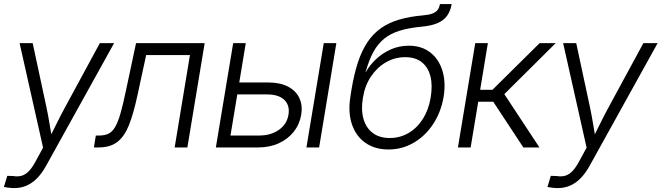

<svg xmlns="http://www.w3.org/2000/svg" viewBox="-32 -748 3356 974"><path d="M-12.2 200.7 4.9 144 34.7 145Q58.1 148.9 77.4 143.6Q96.7 138.2 113.8 120.8Q130.9 103.5 147.9 71.8L186.5 1L67.4 -529.3H133.8L204.1 -201.7Q212.9 -160.2 219.5 -118.9Q226.1 -77.6 233.4 -37.1H213.4Q233.9 -77.6 254.2 -118.9Q274.4 -160.2 296.9 -201.7L474.6 -529.3H546.9L201.2 94.2Q180.2 131.8 155.8 156.5Q131.3 181.2 102.8 193.6Q74.2 206.1 41.5 206.1Q25.9 206.1 12.5 204.3Q-1 202.6 -12.2 200.7Z M444.3 0 454.1 -60.5H471.2Q499.5 -60.5 518.8 -70.1Q538.1 -79.6 552.2 -104Q566.4 -128.4 579.1 -172.1Q591.8 -215.8 606 -284.2L658.2 -529.3H1006.3L918.5 0H854L931.6 -468.8H709.5L665 -263.2Q645.5 -172.4 622.6 -114.3Q599.6 -56.2 563.5 -28.1Q527.3 0 467.3 0Z M1170.9 -329.6H1329.1Q1388.7 -329.6 1428.7 -308.8Q1468.8 -288.1 1486.3 -251.2Q1503.9 -214.4 1496.1 -166Q1487.8 -117.2 1458.3 -79.8Q1428.7 -42.5 1382.3 -21.2Q1335.9 0 1276.9 0H1063L1150.9 -529.3H1214.8L1137.2 -60.5H1282.2Q1341.8 -60.5 1382.6 -89.1Q1423.3 -117.7 1431.2 -165Q1439.5 -212.4 1410.9 -240.7Q1382.3 -269 1322.8 -269H1160.6ZM1522.5 0 1610.4 -529.3H1674.3L1586.9 0Z M1939 10.3Q1870.1 10.3 1822 -23.2Q1773.9 -56.6 1753.2 -117.7Q1732.4 -178.7 1746.1 -261.2L1751 -293Q1764.2 -373 1784.2 -433.1Q1804.2 -493.2 1833.3 -535.9Q1862.3 -578.6 1902.1 -606.2Q1941.9 -633.8 1994.1 -648.9Q2046.4 -664.1 2112.8 -669.9Q2143.1 -672.4 2160.9 -679Q2178.7 -685.5 2187.7 -697.3Q2196.8 -709 2199.7 -727.5H2259.3Q2253.4 -692.4 2236.1 -668.2Q2218.8 -644 2186.8 -630.4Q2154.8 -616.7 2104 -612.3Q2042 -606.4 1996.3 -592.5Q1950.7 -578.6 1918 -552.5Q1885.3 -526.4 1862.5 -485.1Q1839.8 -443.8 1822.8 -382.8H1824.2Q1843.8 -418 1876 -448.2Q1908.2 -478.5 1950.4 -497.3Q1992.7 -516.1 2042 -516.1Q2106.4 -516.1 2150.1 -482.4Q2193.8 -448.7 2212.2 -390.1Q2230.5 -331.5 2218.3 -256.3Q2205.1 -179.2 2165.5 -118.9Q2126 -58.6 2067.1 -24.2Q2008.3 10.3 1939 10.3ZM1945.3 -47.9Q1997.1 -47.9 2040.5 -73.2Q2084 -98.6 2113.3 -145Q2142.6 -191.4 2152.8 -253.4Q2163.1 -315.4 2151.4 -361.3Q2139.6 -407.2 2107.4 -432.6Q2075.2 -458 2023.4 -458Q1971.2 -458 1926 -432.1Q1880.9 -406.2 1849.9 -359.9Q1818.8 -313.5 1809.1 -252Q1798.8 -191.4 1811.8 -145.5Q1824.7 -99.6 1858.6 -73.7Q1892.6 -47.9 1945.3 -47.9Z M2291 0 2378.9 -529.3H2442.9L2403.8 -292.5H2466.3L2705.6 -529.3H2787.1L2526.4 -270.5L2704.6 0H2623L2470.2 -231.9H2394L2355.5 0Z M2745.1 200.7 2762.2 144 2792 145Q2815.4 148.9 2834.7 143.6Q2854 138.2 2871.1 120.8Q2888.2 103.5 2905.3 71.8L2943.8 1L2824.7 -529.3H2891.1L2961.4 -201.7Q2970.2 -160.2 2976.8 -118.9Q2983.4 -77.6 2990.7 -37.1H2970.7Q2991.2 -77.6 3011.5 -118.9Q3031.7 -160.2 3054.2 -201.7L3231.9 -529.3H3304.2L2958.5 94.2Q2937.5 131.8 2913.1 156.5Q2888.7 181.2 2860.1 193.6Q2831.5 206.1 2798.8 206.1Q2783.2 206.1 2769.8 204.3Q2756.3 202.6 2745.1 200.7Z"/></svg>

Font: Inter 24pt Light
Style: Italic
Weight: 300
Italic angle: -9.3988°
Designer: Rasmus Andersson
Foundry: rsms
Version: Version 4.001;git-66647c0bb